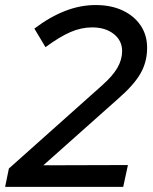

<svg xmlns="http://www.w3.org/2000/svg" viewBox="-31 -730 596 750"><path d="M-11 0 3.7 -71.7 368 -396.7Q409.3 -433.3 427.7 -465.3Q446 -497.3 446 -530.3Q446 -571.7 413.3 -597.3Q380.7 -623 329 -623Q286.3 -623 244 -604.7Q201.7 -586.3 146.7 -545.7L103.3 -618.3Q163.7 -664 223.2 -687.2Q282.7 -710.3 342.7 -710.3Q402.7 -710.3 447.7 -689.3Q492.7 -668.3 518.2 -630.7Q543.7 -593 543.7 -543.3Q543.7 -488.3 517.7 -442.8Q491.7 -397.3 429.3 -343.3L138.3 -84.3L468.7 -85.3L450.3 0Z"/></svg>

Font: Red Hat Display VF
Style: Italic
Weight: 300
Italic angle: -12°
Designer: Pentagram, MCKL
Foundry: Pentagram, MCKL
Version: Version 1.010